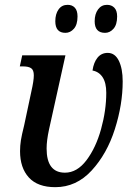

<svg xmlns="http://www.w3.org/2000/svg" viewBox="-20 -765 546 795"><path d="M63 -139Q63 -162 66.5 -184Q70 -206 80 -246L110 -387Q120 -431 120 -453Q120 -475 109 -482.5Q98 -490 76 -490H62L72 -536H251L183 -229Q173 -183 173 -150Q173 -50 249 -50Q299 -50 338 -101.5Q377 -153 398.5 -230.5Q420 -308 420 -381Q420 -422 405 -445Q390 -468 363 -473Q368 -507 384 -526.5Q400 -546 426 -546Q456 -546 472 -513.5Q488 -481 488 -428Q488 -332 455.5 -230Q423 -128 359.5 -59Q296 10 209 10Q136 10 99.5 -30Q63 -70 63 -139ZM209 -677Q209 -707 222.5 -726Q236 -745 260 -745Q279 -745 290 -733Q301 -721 301 -697Q301 -663 286 -646Q271 -629 251 -629Q209 -629 209 -677ZM372 -677Q372 -707 386 -726Q400 -745 423 -745Q442 -745 453.5 -733Q465 -721 465 -697Q465 -663 450 -646Q435 -629 415 -629Q372 -629 372 -677Z"/></svg>

Font: Noto Serif CondSemiBold
Style: Italic
Weight: 600
Width: 3
Italic angle: -12°
Designer: Monotype Design Team
Foundry: Monotype Imaging Inc.
Version: Version 1.001